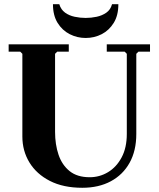

<svg xmlns="http://www.w3.org/2000/svg" viewBox="-20 -880 752 910"><path d="M486 -635V-670H691V-635H636L626 -625V-245Q626 -166 594.5 -109Q563 -52 505.5 -21Q448 10 370 10Q280 10 216.5 -22.5Q153 -55 119.5 -110Q86 -165 86 -233V-625L76 -635H21V-670H306V-635H251L241 -625V-255Q241 -195 257.5 -146.5Q274 -98 310 -69Q346 -40 405 -40Q452 -40 492 -64Q532 -88 556.5 -134Q581 -180 581 -245V-625L571 -635ZM511 -860H541Q541 -807 519 -771.5Q497 -736 462 -718Q427 -700 386 -700Q346 -700 310.5 -718Q275 -736 253 -771.5Q231 -807 231 -860H261Q269 -834 288.5 -820Q308 -806 334 -800.5Q360 -795 386 -795Q412 -795 438 -800.5Q464 -806 484 -820Q504 -834 511 -860Z"/></svg>

Font: Brygada 1918
Style: Regular
Weight: 400
Designer: Mateusz Machalski | Borys Kosmynka | Przemek Hoffer
Foundry: NIEPODLEGLA 2018
Version: Version 3.006